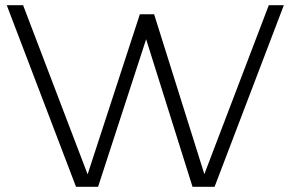

<svg xmlns="http://www.w3.org/2000/svg" viewBox="-20 -720 1120 740"><path d="M519 -665 317.7 -48.1 69 -700H6L273 0H358L543.2 -568.8L722 0H807L1074 -700H1016L767.6 -48.9L574 -665Z"/></svg>

Font: Resamitz
Style: Regular
Weight: 500
Designer: gluk
Foundry: gluk
Version: Version 0.047